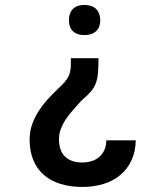

<svg xmlns="http://www.w3.org/2000/svg" viewBox="-20 -551 640 763"><path d="M371.6 -319.8Q371.1 -285.2 369.4 -262Q367.7 -238.8 361.1 -220.9Q354.5 -203.1 340.8 -187Q327.1 -170.9 303.2 -150.9Q288.6 -134.3 272.7 -116.7Q256.8 -99.1 243.9 -80.3Q231 -61.5 222.7 -41Q214.4 -20.5 214.4 2Q214.4 47.9 238.5 71.3Q262.7 94.7 306.6 94.7Q324.7 94.7 342 89.8Q359.4 85 372.6 74.2Q385.7 63.5 394 46.9Q402.3 30.3 402.3 6.8H519.5Q518.6 52.2 502.2 86.9Q485.8 121.6 457.5 145Q429.2 168.5 390.6 180.2Q352.1 191.9 307.6 191.9Q257.8 191.9 219 179.4Q180.2 167 153.1 143.1Q126 119.1 111.8 84Q97.7 48.8 97.7 3.4Q97.7 -30.8 109.1 -60.8Q120.6 -90.8 138.7 -117.2Q156.7 -143.6 179.4 -167Q202.1 -190.4 224.1 -211.4Q238.8 -225.6 246.3 -237.1Q253.9 -248.5 257.3 -260.5Q260.7 -272.5 261.2 -286.6Q261.7 -300.8 261.7 -319.8ZM253.9 -470.2Q253.9 -482.9 257.3 -494.1Q260.7 -505.4 268.1 -513.7Q275.4 -522 287.1 -526.6Q298.8 -531.2 315.4 -531.2Q332 -531.2 344 -526.6Q356 -522 363.5 -513.7Q371.1 -505.4 374.8 -494.1Q378.4 -482.9 378.4 -470.2Q378.4 -458 374.8 -447.3Q371.1 -436.5 363.5 -428.7Q356 -420.9 344 -416.3Q332 -411.6 315.4 -411.6Q298.8 -411.6 287.1 -416.3Q275.4 -420.9 268.1 -428.7Q260.7 -436.5 257.3 -447.3Q253.9 -458 253.9 -470.2Z"/></svg>

Font: Roboto Mono
Style: Regular
Weight: 500
Designer: Google
Version: Version 2.000986; 2015; ttfautohint (v1.3)